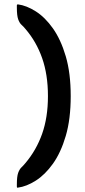

<svg xmlns="http://www.w3.org/2000/svg" viewBox="-20 -713 388 877"><path d="M303 -274Q303 -169 280.5 -92.5Q258 -16 222 34.5Q186 85 143.5 112Q101 139 62 144Q57 146 57 139V129Q57 93 63 76.5Q69 60 78 51.5Q87 43 96 32Q146 -27 172.5 -102Q199 -177 199 -274Q199 -372 172.5 -447.5Q146 -523 96 -581Q87 -592 78 -600Q69 -608 63 -625Q57 -642 57 -678V-688Q57 -693 62 -693Q101 -688 143.5 -661Q186 -634 222 -583Q258 -532 280.5 -455.5Q303 -379 303 -274Z"/></svg>

Font: Zain ExtraBold
Style: Regular
Weight: 800
Designer: Zain,Boutros
Foundry: Mobile Telecommunications Company (Zain), 2024
Version: Version 1.50; ttfautohint (v1.8.4)